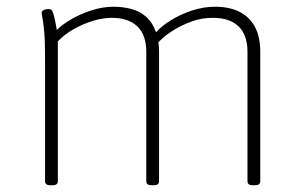

<svg xmlns="http://www.w3.org/2000/svg" viewBox="-20 -549 888 571"><path d="M130 2Q122 2 118 -1Q114 -4 114 -10V-373Q114 -427 111.5 -454.5Q109 -482 106.5 -494Q104 -506 104 -511Q104 -514 106 -516Q108 -518 111 -519.5Q114 -521 118 -521.5Q122 -522 125 -522Q131 -522 134 -518.5Q137 -515 140.5 -502Q144 -489 149 -460Q165 -476 191.5 -491.5Q218 -507 251.5 -518Q285 -529 318 -529Q343 -529 368 -523Q393 -517 413 -500.5Q433 -484 444 -453Q461 -472 489.5 -489.5Q518 -507 552 -518Q586 -529 619 -529Q663 -529 693 -513.5Q723 -498 738.5 -468.5Q754 -439 754 -395V-10Q754 -4 750 -1Q746 2 737 2H733Q724 2 720 -1Q716 -4 716 -10V-395Q716 -445 689.5 -470.5Q663 -496 613 -496Q580 -496 551 -485.5Q522 -475 499 -461Q476 -447 462.5 -434.5Q449 -422 447 -418V-443Q449 -437 451 -424Q453 -411 453 -395V-10Q453 -4 449 -1Q445 2 437 2H431Q423 2 419 -1Q415 -4 415 -10V-395Q415 -445 388.5 -470.5Q362 -496 312 -496Q286 -496 256.5 -487Q227 -478 199.5 -462.5Q172 -447 152 -426V-10Q152 -4 148 -1Q144 2 136 2Z"/></svg>

Font: Asap Thin
Style: Regular
Weight: 250
Designer: Pablo Cosgaya
Foundry: Omnibus-Type
Version: Version 3.001